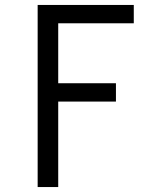

<svg xmlns="http://www.w3.org/2000/svg" viewBox="-20 -755 640 775"><path d="M132 0V-735H520V-661H215V-419H448V-345H215V0Z"/></svg>

Font: Bmono
Style: Regular
Weight: 400
Monospace: yes
Designer: Belleve Invis
Foundry: Belleve Invis
Version: Version 11.2.2; ttfautohint (v1.8.2)